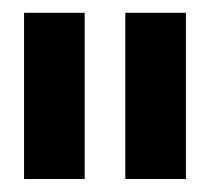

<svg xmlns="http://www.w3.org/2000/svg" viewBox="-20 -727 328 300"><path d="M112.3 -447.3H17.6V-707H112.3ZM270.5 -447.3H175.8V-707H270.5Z"/></svg>

Font: Pretendard GOV SemiBold
Style: Regular
Weight: 600
Designer: Base glyphs from Inter by Rasmus Andersson; Hangeul glyphs from Noto Sans CJK(Source Han Sans) by Jang Soo-young and Kan
Foundry: Kil Hyung-jin
Version: Version 1.309